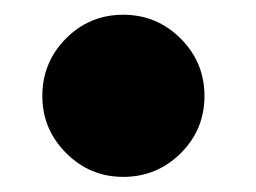

<svg xmlns="http://www.w3.org/2000/svg" viewBox="-20 -222 339 254"><path d="M143 12Q99 12 67.5 -19.5Q36 -51 36 -95Q36 -139.5 67.2 -171Q98.5 -202.5 143 -202.5Q187.5 -202.5 219 -171Q250.5 -139.5 250.5 -95Q250.5 -50.5 219 -19.2Q187.5 12 143 12Z"/></svg>

Font: League Spartan Black
Style: Regular
Weight: 900
Foundry: The League of Moveable Type
Version: Version 2.002